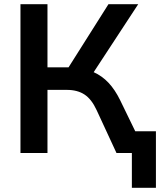

<svg xmlns="http://www.w3.org/2000/svg" viewBox="-20 -725 759 910"><path d="M77 0V-705H205V-406H305L494 -705H635L424 -383Q464 -365 494.5 -332.5Q525 -300 549 -251L621 -103H719V165H605V0H532L438 -203Q414 -255 380.5 -277Q347 -299 297 -299H205V0Z"/></svg>

Font: Nunito Sans
Style: Bold
Weight: 700
Designer: Vernon Adams
Foundry: Vernon Adams
Version: Version 3.101; ttfautohint (v1.8.4.7-5d5b);gftools[0.9.27]